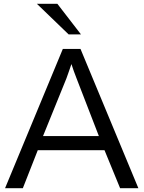

<svg xmlns="http://www.w3.org/2000/svg" viewBox="-20 -984 752 1004"><path d="M6.5 0 308.5 -728H401L703.5 0H608L526.5 -198.5H177.5L99.5 0ZM205 -272.5H497L380 -575Q373.5 -591 366.2 -611.5Q359 -632 353.5 -649Q348 -632 340.5 -611.2Q333 -590.5 327.5 -574.5ZM339 -804 173 -964H280L403.5 -804Z"/></svg>

Font: Mooli
Style: Regular
Weight: 400
Designer: Vernon Adams
Foundry: Vernon Adams
Version: Version 1.000; ttfautohint (v1.8.4.7-5d5b);gftools[0.9.33]